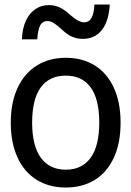

<svg xmlns="http://www.w3.org/2000/svg" viewBox="-20 -817 583 852"><path d="M467.3 -796.9Q462.4 -721.7 431.4 -683.1Q400.4 -644.5 347.2 -644.5Q322.3 -644.5 300.5 -653.8Q278.8 -663.1 258.3 -682.6Q234.9 -704.6 219.7 -714.1Q204.6 -723.6 190.4 -723.6Q168 -723.6 157.7 -702.9Q147.5 -682.1 145.5 -642.6H77.1Q79.1 -691.4 95.2 -725.6Q111.3 -759.8 137.7 -777.1Q164.1 -794.4 196.8 -794.4Q221.2 -794.4 242.2 -785.2Q263.2 -775.9 284.7 -756.8Q306.2 -737.3 323 -727.5Q339.8 -717.8 353.5 -717.8Q395.5 -717.8 398.9 -796.9ZM272 15.1Q196.8 15.1 141.6 -19.8Q86.4 -54.7 57.1 -119.6Q27.8 -184.6 27.8 -272.5Q27.8 -362.3 58.1 -427.2Q88.4 -492.2 143.6 -526.4Q198.7 -560.5 272 -560.5Q345.7 -560.5 400.4 -526.6Q455.1 -492.7 485.1 -427.7Q515.1 -362.8 515.1 -272.5Q515.1 -182.1 485.1 -117.2Q455.1 -52.2 400.4 -18.6Q345.7 15.1 272 15.1ZM272 -481.4Q199.2 -481.4 160.9 -429.2Q122.6 -377 122.6 -272.5Q122.6 -170.4 161.1 -117.2Q199.7 -64 272 -64Q343.8 -64 382.1 -116.7Q420.4 -169.4 420.4 -272.5Q420.4 -377 382.3 -429.2Q344.2 -481.4 272 -481.4Z"/></svg>

Font: SG Kara Bold
Style: Regular
Weight: 400
Designer: Damoon Khanjanzadeh
Version: Version 1.000